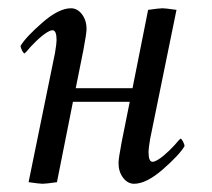

<svg xmlns="http://www.w3.org/2000/svg" viewBox="-20 -445 519 469"><path d="M119.1 0Q91.8 3.9 84 3.9Q77.1 3.9 49.8 0L114.3 -315.4Q118.2 -338.9 118.2 -346.7Q118.2 -371.1 108.4 -371.1Q103.5 -371.1 96.4 -366.9Q89.4 -362.8 82.3 -356.9Q75.2 -351.1 67.6 -343.8Q60.1 -336.4 54.7 -330.6Q49.3 -324.7 44.9 -319.3L40 -314.5Q37.6 -314.5 33.9 -321.5Q30.3 -328.6 30.3 -333Q43 -354.5 83.3 -389.6Q123.5 -424.8 153.3 -424.8Q168.9 -424.8 180.2 -410.2Q191.4 -395.5 191.4 -374Q191.4 -363.3 183.6 -322.3L165 -229.5H303.7L341.8 -420.9Q369.1 -424.8 377 -424.8Q383.8 -424.8 411.1 -420.9L346.7 -105.5Q342.8 -82 342.8 -74.2Q342.8 -49.8 352.5 -49.8Q357.4 -49.8 364.5 -54Q371.6 -58.1 378.7 -64Q385.7 -69.8 393.3 -77.1Q400.9 -84.5 406.2 -90.3Q411.6 -96.2 416 -101.6L420.9 -106.4Q423.3 -106.4 427 -99.4Q430.7 -92.3 430.7 -87.9Q418 -66.4 377.7 -31.2Q337.4 3.9 307.6 3.9Q292 3.9 280.8 -10.7Q269.5 -25.4 269.5 -46.9Q269.5 -57.6 277.3 -98.6L296.9 -196.3H158.2Z"/></svg>

Font: Crimson
Style: Italic
Weight: 400
Italic angle: -11°
Version: Version 0.8